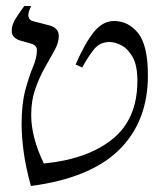

<svg xmlns="http://www.w3.org/2000/svg" viewBox="-20 -605 533 640"><path d="M360 -535Q408 -535 440.5 -494.5Q473 -454 473 -353Q473 -200 377 -105.5Q281 -11 83 15Q65 -51 58.5 -101.5Q52 -152 52 -190Q52 -259 64.5 -305Q77 -351 90 -382Q103 -413 103 -437Q103 -454 85 -459L47 -470Q36 -473 27.5 -481Q19 -489 19 -503Q19 -523 33 -544.5Q47 -566 61 -585H84Q72 -561 75 -549.5Q78 -538 88 -535L142 -521Q176 -513 176 -485Q176 -463 162 -437.5Q148 -412 130 -380.5Q112 -349 98 -309.5Q84 -270 84 -222Q84 -183 95 -142.5Q106 -102 126 -60Q271 -74 354.5 -141Q438 -208 438 -336Q438 -387 422 -415Q406 -443 384.5 -454Q363 -465 345 -465Q314 -465 295 -442.5Q276 -420 254 -380L232 -390Q264 -463 293.5 -499Q323 -535 360 -535Z"/></svg>

Font: Bona Nova
Style: Italic
Weight: 400
Italic angle: -4°
Designer: Mateusz Machalski
Foundry: Capitalics
Version: Version 4.001; ttfautohint (v1.8.3)